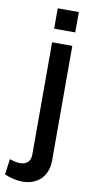

<svg xmlns="http://www.w3.org/2000/svg" viewBox="-165 -770 507 1048"><g transform="rotate(10 89.0 -245.5)"><path d="M-48 128 -60 215C-24 230 10 237 40 237C125 237 180 182 180 96V-540H68V82C68 119 47 140 10 140C-6 140 -26 136 -48 128ZM66 -615H183V-728H66Z"/></g></svg>

Font: Ronzino Medium
Style: Regular
Weight: 500
Designer: Nunzio Mazzaferro
Foundry: Collletttivo
Version: Version 1.000;Glyphs 3.3 (3337)